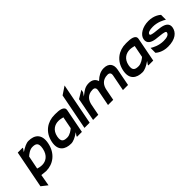

<svg xmlns="http://www.w3.org/2000/svg" viewBox="109 -1636 2819 2819"><g transform="rotate(-45 1518.0 -227.0)"><path d="M4 134 98 208 130 27 139 28C168 30 199 36 223 36C361 36 495 -50 531 -234C563 -397 474 -462 350 -462C303 -462 247 -430 213 -409L185 -392L217 -438L220 -451H118ZM154 -84 195 -291 197 -293C217 -312 273 -358 327 -358C395 -358 440 -341 419 -232C395 -111 317 -68 243 -68C211 -68 180 -75 160 -82Z M583 -206C553 -52 643 11 767 11C814 11 869 -19 904 -42L932 -60L900 -14L897 0H999L1072 -377C1087 -455 979 -462 914 -462H889C751 -462 617 -381 583 -206ZM695 -208C717 -319 795 -358 869 -358C901 -358 933 -350 952 -345L958 -344L921 -154L918 -152C899 -136 844 -93 790 -93C723 -93 676 -108 695 -208Z M1067 -15H1175L1301 -662L1177 -579Z M1239 -8H1347L1381 -183C1394 -248 1434 -328 1548 -328C1590 -328 1607 -304 1598 -260L1549 -8H1657L1691 -183C1704 -249 1744 -328 1858 -328C1900 -328 1917 -304 1908 -260L1859 -8H1965L2017 -278C2034 -368 1993 -436 1887 -436C1816 -436 1759 -401 1713 -357L1705 -349L1701 -358C1684 -405 1643 -436 1577 -436C1502 -436 1462 -404 1420 -372L1386 -347L1423 -400L1431 -443L1309 -370Z M2064 -206C2034 -52 2124 11 2248 11C2295 11 2350 -19 2385 -42L2413 -60L2381 -14L2378 0H2480L2553 -377C2568 -455 2460 -462 2395 -462H2370C2232 -462 2098 -381 2064 -206ZM2176 -208C2198 -319 2276 -358 2350 -358C2382 -358 2414 -350 2433 -345L2439 -344L2402 -154L2399 -152C2380 -136 2325 -93 2271 -93C2204 -93 2157 -108 2176 -208Z M2602 -324C2585 -239 2654 -209 2724 -198C2778 -189 2848 -188 2889 -175C2908 -169 2917 -164 2914 -149C2907 -113 2865 -95 2793 -95C2692 -95 2614 -139 2584 -159L2583 -58C2594 -48 2659 11 2779 11C2935 11 3008 -58 3024 -138C3037 -203 3000 -236 2953 -253C2890 -277 2792 -272 2735 -290C2716 -296 2710 -301 2712 -313C2717 -341 2760 -356 2826 -356C2927 -356 3006 -312 3036 -292V-393C3025 -403 2961 -462 2841 -462C2716 -462 2617 -400 2602 -324Z"/></g></svg>

Font: Charger Eco
Style: Obl
Weight: 1000
Designer: Jasper
Foundry: Cannot Into Space Fonts
Version: Version 1.1